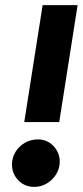

<svg xmlns="http://www.w3.org/2000/svg" viewBox="-20 -720 326 752"><path d="M75 -242 147 -700H284L212 -242ZM114 12Q77 12 52 -13.5Q27 -39 27 -76Q27 -103 41 -125.5Q55 -148 78 -161Q101 -174 128 -174Q165 -174 189.5 -148Q214 -122 214 -87Q214 -60 200 -37.5Q186 -15 163.5 -1.5Q141 12 114 12Z"/></svg>

Font: MuseoModerno Thin SemiBold
Style: Italic
Weight: 600
Italic angle: -9°
Version: Version 1.003